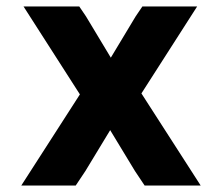

<svg xmlns="http://www.w3.org/2000/svg" viewBox="-20 -576 690 596"><path d="M419 -286 603 0H429L399 -45L322 -172L245 -45L215 0H46L228 -283L53 -556H226L247 -525L324 -397L401 -525L422 -556H592Z"/></svg>

Font: Azeret Mono Thin
Style: Bold
Weight: 700
Version: Version 1.002